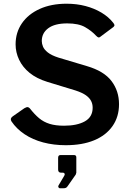

<svg xmlns="http://www.w3.org/2000/svg" viewBox="-20 -772 705 1034"><path d="M497 -580Q473 -606 438 -626Q403 -646 342 -646Q275 -646 240 -620Q205 -594 205 -551Q205 -537 211.5 -521Q218 -505 237.5 -489.5Q257 -474 294 -462L448 -416Q540 -389 580.5 -335.5Q621 -282 621 -211Q621 -143 586 -93Q551 -43 487 -16.5Q423 10 334 10Q269 10 212.5 -5Q156 -20 112.5 -49Q69 -78 42 -118Q37 -126 38.5 -132.5Q40 -139 48 -145L111 -189Q123 -196 129.5 -195Q136 -194 141 -188Q166 -156 190.5 -135.5Q215 -115 247 -105Q279 -95 325 -95Q395 -95 437 -118.5Q479 -142 479 -192Q479 -212 470.5 -228.5Q462 -245 442.5 -259Q423 -273 386 -285L235 -331Q177 -349 139.5 -379.5Q102 -410 83 -450Q64 -490 64 -533Q64 -597 98 -646.5Q132 -696 194 -724Q256 -752 339 -752Q393 -752 440.5 -739.5Q488 -727 526.5 -704Q565 -681 590 -649Q594 -644 596 -638.5Q598 -633 590 -626L519 -573Q514 -569 509.5 -570.5Q505 -572 497 -580ZM303 242Q298 242 295 237Q292 232 295 227L324 178Q330 170 328 164Q326 158 318 158H309Q293 158 293 141V78Q293 63 306 63H378Q391 63 391 75V158Q391 160 389.5 163Q388 166 388 168L344 231Q340 237 335 239.5Q330 242 319 242Z"/></svg>

Font: Libre Franklin SemiBold
Style: Regular
Weight: 600
Designer: Pablo Impallari, Rodrigo Fuenzalida, Nhung Nguyen
Foundry: Impallari Type
Version: Version 3.000